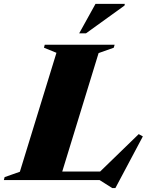

<svg xmlns="http://www.w3.org/2000/svg" viewBox="-71 -938 772 1000"><path d="M442.5 -661.5 239.5 0H-51L-47 -15.5L32.5 -43.5L223 -663L158 -689.5L162 -705H526L521.5 -689.5ZM436 -30.5 651.5 -239.5 673 -227.5 530 41.5H513.5L448 0H101.5L120 -44.5H521ZM341.5 -764.5 426.5 -918H579L577.5 -909L377 -764.5Z"/></svg>

Font: Newsreader 60pt ExtraBold
Style: Italic
Weight: 800
Italic angle: -17°
Designer: Hugues Gentile
Foundry: Production Type
Version: Version 1.003